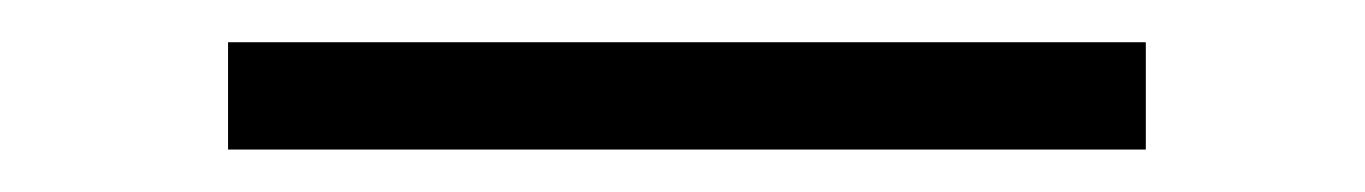

<svg xmlns="http://www.w3.org/2000/svg" viewBox="-20 -260 640 90"><path d="M86.9 -240.2H517.1V-189.9H86.9Z"/></svg>

Font: Compagnon Roman
Style: Regular
Weight: 400
Designer: Juliette Duhe, Lea Pradine
Foundry: Velvetyne Type Foundry
Version: Version 1.000;PS 001.000;hotconv 1.0.88;makeotf.lib2.5.64775